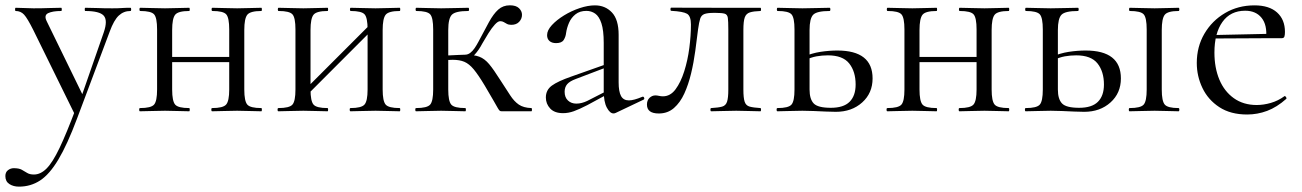

<svg xmlns="http://www.w3.org/2000/svg" viewBox="-55 -415 4855 716"><path d="M431.4 -386Q434.2 -386 434.2 -380Q434.2 -374 431.4 -374Q406.2 -374 388 -357Q369.8 -340 354.2 -297.4L232 28Q196 124 162.9 179.5Q129.8 235 94.6 258Q59.4 281 15.8 281Q-5.2 281 -20.1 271.3Q-35 261.6 -35 241.6Q-35 227.2 -25.3 219.7Q-15.6 212.2 -3.8 212.2Q15.6 212.2 26 217.9Q36.4 223.6 46 229.7Q55.6 235.8 71.6 235.8Q96.4 235.8 118.8 213.3Q141.2 190.8 167 136.9Q192.8 83 227.8 -10.2L227.2 18.4L69.2 -303Q47.2 -347 34.7 -360.5Q22.2 -374 3.4 -374Q1.2 -374 1.2 -380Q1.2 -386 3.4 -386Q19.4 -386 36.7 -385Q54 -384 70 -384Q102.8 -384 127.8 -385Q152.8 -386 173.2 -386Q175.4 -386 175.4 -380Q175.4 -374 173.2 -374Q141.4 -374 124.6 -366Q107.8 -358 119.6 -335L257 -53.4L233.8 -12L332 -294.4Q347.4 -339.4 331.7 -356.7Q316 -374 263 -374Q261 -374 261 -380Q261 -386 263 -386Q287 -386 308.5 -385Q330 -384 364 -384Q385.6 -384 399.1 -385Q412.6 -386 431.4 -386Z M557.4 -183.4V-202.6H826.4V-183.4ZM530.8 -81V-305Q530.8 -349 519.6 -361.5Q508.4 -374 468 -374Q465 -374 465 -380Q465 -386 468 -386Q486.6 -386 510.7 -385Q534.8 -384 560.4 -384Q584.2 -384 608.2 -385Q632.2 -386 650.6 -386Q652.6 -386 652.6 -380Q652.6 -374 650.6 -374Q609.4 -374 598.2 -360Q587 -346 587 -303V-81Q587 -38 598.2 -25Q609.4 -12 650.6 -12Q652.6 -12 652.6 -6Q652.6 0 650.6 0Q631.2 0 607.7 -1Q584.2 -2 560.4 -2Q534.7 -2 510.6 -1Q486.5 0 467 0Q464 0 464 -6Q464 -12 467 -12Q508.4 -12 519.6 -25Q530.8 -38 530.8 -81ZM799.8 -81V-305Q799.8 -349 788.6 -361.5Q777.4 -374 737 -374Q734 -374 734 -380Q734 -386 737 -386Q755.6 -386 779.7 -385Q803.8 -384 829.4 -384Q853.2 -384 877.2 -385Q901.2 -386 919.6 -386Q921.6 -386 921.6 -380Q921.6 -374 919.6 -374Q878.4 -374 867.2 -360Q856 -346 856 -303V-81Q856 -38 867.2 -25Q878.4 -12 919.6 -12Q921.6 -12 921.6 -6Q921.6 0 919.6 0Q900.2 0 876.7 -1Q853.2 -2 829.4 -2Q803.8 -2 779.1 -1Q754.5 0 736.1 0Q733 0 733 -6Q733 -12 735.9 -12Q776.6 -12 788.2 -25Q799.8 -38 799.8 -81Z M1077.6 -48 1063.6 -62 1335.4 -333.8 1349.4 -320ZM1046.8 -81V-305Q1046.8 -349 1035.6 -361.5Q1024.4 -374 984 -374Q981 -374 981 -380Q981 -386 984 -386Q1002.6 -386 1026.7 -385Q1050.8 -384 1076.4 -384Q1100.2 -384 1124.2 -385Q1148.2 -386 1166.6 -386Q1168.6 -386 1168.6 -380Q1168.6 -374 1166.6 -374Q1125.4 -374 1114.2 -360Q1103 -346 1103 -303V-81Q1103 -38 1114.2 -25Q1125.4 -12 1166.6 -12Q1168.6 -12 1168.6 -6Q1168.6 0 1166.6 0Q1147.2 0 1123.7 -1Q1100.2 -2 1076.4 -2Q1050.7 -2 1026.6 -1Q1002.5 0 983 0Q980 0 980 -6Q980 -12 983 -12Q1024.4 -12 1035.6 -25Q1046.8 -38 1046.8 -81ZM1315.8 -81V-305Q1315.8 -349 1304.6 -361.5Q1293.4 -374 1253 -374Q1250 -374 1250 -380Q1250 -386 1253 -386Q1271.6 -386 1295.7 -385Q1319.8 -384 1345.4 -384Q1369.2 -384 1393.2 -385Q1417.2 -386 1435.6 -386Q1437.6 -386 1437.6 -380Q1437.6 -374 1435.6 -374Q1394.4 -374 1383.2 -360Q1372 -346 1372 -303V-81Q1372 -38 1383.2 -25Q1394.4 -12 1435.6 -12Q1437.6 -12 1437.6 -6Q1437.6 0 1435.6 0Q1416.2 0 1392.7 -1Q1369.2 -2 1345.4 -2Q1319.8 -2 1295.1 -1Q1270.5 0 1252.1 0Q1249 0 1249 -6Q1249 -12 1251.9 -12Q1292.6 -12 1304.2 -25Q1315.8 -38 1315.8 -81Z M1496.6 0Q1493.6 0 1493.6 -6Q1493.6 -12 1496.6 -12Q1538 -12 1549.2 -25Q1560.4 -38 1560.4 -81V-305Q1560.4 -349 1549.3 -361.5Q1538.2 -374 1497.6 -374Q1494.8 -374 1494.8 -380Q1494.8 -386 1497.6 -386Q1516.2 -386 1540.3 -385Q1564.4 -384 1590 -384Q1617.8 -384 1644.4 -385Q1671 -386 1691.4 -386Q1694.2 -386 1694.2 -380Q1694.2 -374 1691.4 -374Q1644 -374 1630.3 -360.3Q1616.6 -346.6 1616.6 -303V-81Q1616.6 -38 1627.8 -25Q1639 -12 1680.2 -12Q1682.4 -12 1682.4 -6Q1682.4 0 1680.2 0Q1660.8 0 1637.3 -1Q1613.8 -2 1590 -2Q1564.4 -2 1540.3 -1Q1516.2 0 1496.6 0ZM1816.4 0Q1812 0 1809.2 -1.6Q1806.4 -3.2 1801.5 -11.7Q1796.6 -20.2 1785.5 -39.7Q1774.4 -59.2 1752.6 -96Q1728.6 -136 1711.5 -156.5Q1694.4 -177 1676.7 -184.5Q1659 -192 1633 -192Q1615.2 -192 1589.4 -189L1588.4 -207Q1606.6 -208 1623.4 -208.6Q1640.2 -209.2 1654.4 -210.1Q1668.6 -211 1679 -211Q1712.8 -211 1732.5 -203.5Q1752.2 -196 1769 -176Q1785.8 -156 1811 -116Q1833 -82.2 1847.6 -59.6Q1862.2 -37 1879.7 -25Q1897.2 -13 1926.6 -12Q1928.8 -12 1928.8 -6Q1928.8 0 1926.6 0ZM1679 -194.2V-211Q1689.6 -211 1698.6 -217.8Q1707.6 -224.6 1715 -235.6Q1722.4 -246.6 1728.8 -258.6Q1751.8 -302.4 1768.5 -332.8Q1785.2 -363.2 1803 -379.2Q1820.8 -395.2 1846.4 -395.2Q1869.4 -395.2 1880.5 -384.4Q1891.6 -373.6 1891.6 -359.8Q1891.6 -345 1881.1 -333.7Q1870.6 -322.4 1851.8 -322.4Q1841.8 -322.4 1835.3 -326Q1828.8 -329.6 1823.3 -332.8Q1817.8 -336 1810.2 -336Q1801.8 -336 1790.2 -323.2Q1778.6 -310.4 1766.6 -291.2Q1754.6 -272 1744.2 -253.8Q1730.6 -227.8 1714.9 -211Q1699.2 -194.2 1679 -194.2Z M2241.2 6Q2237.2 8 2232.8 8Q2219.6 8 2208 -13.6Q2196.4 -35.2 2196.4 -76.2V-255Q2196.4 -302 2187.8 -328Q2179.2 -354 2164.6 -364.2Q2150 -374.4 2131.8 -374.4Q2107.2 -374.4 2091.2 -361.7Q2075.2 -349 2067 -330.1Q2058.8 -311.2 2056 -291.8Q2054.6 -278 2047.2 -266.1Q2039.8 -254.2 2018.6 -254.2Q2003.2 -254.2 1994.2 -262Q1985.2 -269.8 1985.2 -284Q1985.2 -302 2003 -321.3Q2020.8 -340.6 2048.3 -357.5Q2075.8 -374.4 2106.6 -384.7Q2137.4 -395 2163.6 -395Q2202 -395 2227 -368.5Q2252 -342 2252 -285V-108Q2252 -73.4 2260.9 -57Q2269.8 -40.6 2290.4 -40.6Q2308.4 -40.6 2340.2 -54Q2345 -56 2347.1 -50.5Q2349.2 -45 2344.2 -43ZM2044.8 7Q2013 7 1996.8 -10.3Q1980.6 -27.6 1980.6 -51.4Q1980.6 -79.4 2002.9 -95.7Q2025.2 -112 2075.2 -129.4L2206.4 -175.8L2208.8 -164.8L2092.6 -120.6Q2069.6 -112.2 2060.1 -101Q2050.6 -89.8 2050.6 -72.8Q2050.6 -51.8 2063 -40.2Q2075.4 -28.6 2094.2 -28.6Q2104.6 -28.6 2114.9 -31.3Q2125.2 -34 2134.8 -38.6L2220.2 -82.2L2222 -70L2135.2 -23Q2105.4 -7.6 2085 -0.3Q2064.6 7 2044.8 7Z M2401.8 8.2Q2357.6 8.2 2357.6 -25Q2357.6 -41.2 2367.3 -50.2Q2377 -59.2 2389 -59.2Q2395.2 -59.2 2402.6 -57.5Q2410 -55.8 2417.2 -55.8Q2444.8 -55.8 2464.2 -81.9Q2483.6 -108 2496.6 -149Q2509.6 -190 2515.6 -236.2Q2521.6 -282.4 2521.6 -323.4Q2521.6 -355 2507.2 -363.6Q2492.8 -372.2 2448.2 -374.6Q2445.2 -374.6 2445.2 -380.5Q2445.2 -386.4 2448.2 -386.4Q2457 -386.4 2480.3 -386.3Q2503.6 -386.2 2531.4 -386.2Q2559.2 -386.2 2581.3 -386.1Q2603.4 -386 2609.2 -386H2780.8Q2783 -386 2783 -380Q2783 -374 2780.8 -374Q2755.4 -373.2 2741.5 -368.8Q2727.6 -364.4 2722.4 -350.2Q2717.2 -336 2717.2 -303V-81Q2717.2 -49.6 2722 -35.4Q2726.8 -21.2 2740.7 -17.4Q2754.6 -13.6 2780.8 -12Q2783 -12 2783 -6Q2783 0 2780.8 0Q2761.4 0 2738.3 -1Q2715.2 -2 2690.6 -2Q2665 -2 2640.4 -1Q2615.8 0 2597.2 0Q2594.2 0 2594.2 -6Q2594.2 -12 2597.2 -12Q2624.4 -13.6 2637.9 -17.4Q2651.4 -21.2 2656.2 -35.4Q2661 -49.6 2661 -81V-305Q2661 -336 2659.2 -348.5Q2657.4 -361 2647.3 -364Q2637.2 -367 2613.4 -367H2607Q2583.2 -367 2571.7 -362.6Q2560.2 -358.2 2556.1 -345.3Q2552 -332.4 2548.2 -305.6Q2543.6 -268.2 2537.8 -225Q2532 -181.8 2522.1 -140.7Q2512.2 -99.6 2496.9 -66.1Q2481.6 -32.6 2458.3 -12.2Q2435 8.2 2401.8 8.2Z M2964 -303V-81Q2964 -45.4 2979.5 -29.2Q2995 -13 3043.4 -13Q3090.8 -13 3113.3 -35.4Q3135.8 -57.8 3135.8 -99.8Q3135.8 -148.2 3111.8 -178.4Q3087.8 -208.6 3032.2 -208.6Q3010.4 -208.6 2989.9 -204.9Q2969.4 -201.2 2946.4 -190.2L2940.4 -202.8Q2972.4 -216.8 3004.8 -221.7Q3037.2 -226.6 3067.4 -226.6Q3199 -226.6 3199 -122.6Q3199 -67.8 3160.2 -32.9Q3121.4 2 3062 2Q3046.4 2 3024.4 1Q3002.4 0 2979.3 -1Q2956.2 -2 2937.4 -2Q2911.8 -2 2887.7 -1Q2863.6 0 2844 0Q2841 0 2841 -6Q2841 -12 2844 -12Q2885.4 -12 2896.6 -25Q2907.8 -38 2907.8 -81V-305Q2907.8 -349 2896.6 -361.5Q2885.4 -374 2845 -374Q2842 -374 2842 -380Q2842 -386 2845 -386Q2863.6 -386 2887.7 -385Q2911.8 -384 2937.4 -384Q2965 -384 2991.6 -385Q3018.2 -386 3038.8 -386Q3041.6 -386 3041.6 -380Q3041.6 -374 3038.8 -374Q2991 -374 2977.5 -360Q2964 -346 2964 -303Z M3344.4 -183.4V-202.6H3613.4V-183.4ZM3317.8 -81V-305Q3317.8 -349 3306.6 -361.5Q3295.4 -374 3255 -374Q3252 -374 3252 -380Q3252 -386 3255 -386Q3273.6 -386 3297.7 -385Q3321.8 -384 3347.4 -384Q3371.2 -384 3395.2 -385Q3419.2 -386 3437.6 -386Q3439.6 -386 3439.6 -380Q3439.6 -374 3437.6 -374Q3396.4 -374 3385.2 -360Q3374 -346 3374 -303V-81Q3374 -38 3385.2 -25Q3396.4 -12 3437.6 -12Q3439.6 -12 3439.6 -6Q3439.6 0 3437.6 0Q3418.2 0 3394.7 -1Q3371.2 -2 3347.4 -2Q3321.7 -2 3297.6 -1Q3273.5 0 3254 0Q3251 0 3251 -6Q3251 -12 3254 -12Q3295.4 -12 3306.6 -25Q3317.8 -38 3317.8 -81ZM3586.8 -81V-305Q3586.8 -349 3575.6 -361.5Q3564.4 -374 3524 -374Q3521 -374 3521 -380Q3521 -386 3524 -386Q3542.6 -386 3566.7 -385Q3590.8 -384 3616.4 -384Q3640.2 -384 3664.2 -385Q3688.2 -386 3706.6 -386Q3708.6 -386 3708.6 -380Q3708.6 -374 3706.6 -374Q3665.4 -374 3654.2 -360Q3643 -346 3643 -303V-81Q3643 -38 3654.2 -25Q3665.4 -12 3706.6 -12Q3708.6 -12 3708.6 -6Q3708.6 0 3706.6 0Q3687.2 0 3663.7 -1Q3640.2 -2 3616.4 -2Q3590.8 -2 3566.1 -1Q3541.5 0 3523.1 0Q3520 0 3520 -6Q3520 -12 3522.9 -12Q3563.6 -12 3575.2 -25Q3586.8 -38 3586.8 -81Z M4157.4 0Q4154.4 0 4154.4 -6Q4154.4 -12 4157.4 -12Q4198.8 -12 4210 -25Q4221.2 -38 4221.2 -81V-305Q4221.2 -349 4210 -361.5Q4198.8 -374 4158.4 -374Q4155.4 -374 4155.4 -380Q4155.4 -386 4158.4 -386Q4177 -386 4201.1 -385Q4225.2 -384 4250.8 -384Q4274.6 -384 4298.6 -385Q4322.6 -386 4340.2 -386Q4343 -386 4343 -380Q4343 -374 4340.2 -374Q4299.8 -374 4288.6 -360Q4277.4 -346 4277.4 -303V-81Q4277.4 -38 4288.6 -25Q4299.8 -12 4340.2 -12Q4343 -12 4343 -6Q4343 0 4340.2 0Q4321.6 0 4298.1 -1Q4274.6 -2 4250.8 -2Q4225.2 -2 4201.1 -1Q4177 0 4157.4 0ZM3890 -303V-81Q3890 -45.4 3905.5 -29.2Q3921 -13 3969.4 -13Q4016.8 -13 4039.3 -35.4Q4061.8 -57.8 4061.8 -99.8Q4061.8 -148.2 4037.8 -178.4Q4013.8 -208.6 3958.2 -208.6Q3936.4 -208.6 3915.9 -204.9Q3895.4 -201.2 3872.4 -190.2L3866.4 -202.8Q3898.4 -216.8 3930.8 -221.7Q3963.2 -226.6 3993.4 -226.6Q4125 -226.6 4125 -122.6Q4125 -67.8 4086.2 -32.9Q4047.4 2 3988 2Q3972.4 2 3950.4 1Q3928.4 0 3905.3 -1Q3882.2 -2 3863.4 -2Q3837.8 -2 3813.7 -1Q3789.6 0 3770 0Q3767 0 3767 -6Q3767 -12 3770 -12Q3811.4 -12 3822.6 -25Q3833.8 -38 3833.8 -81V-305Q3833.8 -349 3822.6 -361.5Q3811.4 -374 3771 -374Q3768 -374 3768 -380Q3768 -386 3771 -386Q3789.6 -386 3813.7 -385Q3837.8 -384 3863.4 -384Q3891 -384 3917.6 -385Q3944.2 -386 3964.8 -386Q3967.6 -386 3967.6 -380Q3967.6 -374 3964.8 -374Q3917 -374 3903.5 -360Q3890 -346 3890 -303Z M4595.8 12Q4534 12 4492.1 -15.4Q4450.2 -42.8 4429.1 -86.9Q4408 -131 4408 -180.2Q4408 -240.8 4436.4 -289.3Q4464.8 -337.8 4513.5 -366.4Q4562.2 -395 4623.2 -395Q4678 -395 4707.4 -368.5Q4736.8 -342 4736.8 -296Q4736.8 -285 4734.8 -278.8Q4732.8 -272.6 4725 -272.6H4666.6Q4671 -322 4649.6 -348.5Q4628.2 -375 4588.6 -375Q4533.4 -375 4503.6 -333.1Q4473.8 -291.2 4473.8 -219Q4473.8 -162.2 4492.2 -118.2Q4510.6 -74.2 4546.2 -48.8Q4581.8 -23.4 4631.4 -23.4Q4657 -23.4 4684.1 -31.2Q4711.2 -39 4734.8 -56.2Q4736.8 -58.2 4740.3 -53.8Q4743.8 -49.4 4741.8 -46.4Q4706.4 -15 4670.3 -1.5Q4634.2 12 4595.8 12ZM4456.4 -271.4 4455.4 -284 4683.2 -289V-272.6Z"/></svg>

Font: Cormorant Light
Style: Regular
Weight: 300
Designer: Christian Thalmann (Catharsis Fonts)
Foundry: Catharsis Fonts
Version: Version 4.000